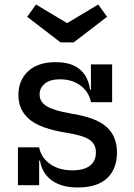

<svg xmlns="http://www.w3.org/2000/svg" viewBox="-20 -821 593 851"><path d="M306.5 -633H248.5L100.5 -746.5L139.5 -801L277.5 -718.5L415.5 -801L454.5 -746.5ZM324 10Q273.5 10 238.2 -5.2Q203 -20.5 182.8 -47.2Q162.5 -74 157.5 -109H135L153.5 -168Q162 -123 201.5 -94.5Q241 -66 301 -66Q351.5 -66 378.2 -86.2Q405 -106.5 405 -145.5Q405 -182 377.2 -201.2Q349.5 -220.5 277.5 -232Q159.5 -250.5 110.5 -292Q61.5 -333.5 61.5 -399.5Q61.5 -464.5 104.5 -505Q147.5 -545.5 227 -545.5Q276 -545.5 308 -530Q340 -514.5 357.2 -487.2Q374.5 -460 379 -424H401.5L383 -368Q375 -412.5 337.8 -441Q300.5 -469.5 246 -469.5Q202 -469.5 178.8 -450.5Q155.5 -431.5 155.5 -402Q155.5 -368.5 188.8 -349.2Q222 -330 293 -318Q406 -300.5 452.2 -258.5Q498.5 -216.5 498.5 -145.5Q498.5 -72.5 454.8 -31.2Q411 10 324 10ZM59.5 0V-168H153.5V0ZM383 -368V-535.5H477V-368Z"/></svg>

Font: Hepta Slab Medium
Style: Regular
Weight: 500
Designer: Michael LaGattuta
Foundry: Michael LaGattuta
Version: Version 1.102